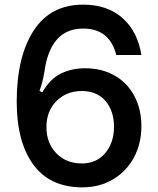

<svg xmlns="http://www.w3.org/2000/svg" viewBox="-20 -795 680 827"><path d="M52 -357Q52 -550 124.5 -662.5Q197 -775 338 -775Q443 -775 508 -717Q573 -659 589 -558H481Q452 -672 338 -672Q196 -672 171 -484Q163 -437 150 -404L162 -397Q196 -456 243 -478.5Q290 -501 346 -501Q418 -501 473 -470Q528 -439 558.5 -382Q589 -325 589 -251Q589 -176 556.5 -116Q524 -56 466 -22Q408 12 335 12Q195 12 123.5 -86Q52 -184 52 -357ZM471 -248Q471 -318 434 -360.5Q397 -403 333 -403Q266 -403 223 -359.5Q180 -316 180 -248Q180 -179 222.5 -135Q265 -91 333 -91Q396 -91 433.5 -136Q471 -181 471 -248Z"/></svg>

Font: Open Sauce Sans Medium
Style: Regular
Weight: 500
Designer: Alfredo Marco Pradil
Foundry: Creative Sauce Fz LLC
Version: Version 1.477